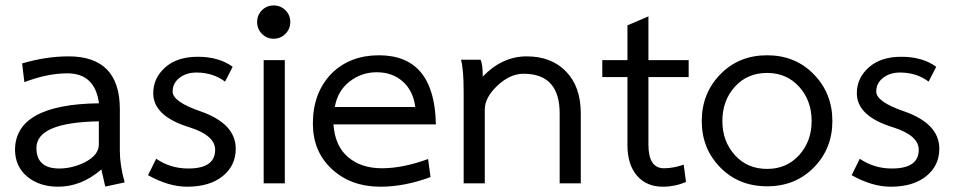

<svg xmlns="http://www.w3.org/2000/svg" viewBox="-20 -679 3533 711"><path d="M441.6 -3.5 369.8 11.9 355.4 -51.5Q281.2 12.4 195.5 12.4Q126.7 12.4 81.7 -24.3Q36.6 -60.9 35.6 -123.3Q35.6 -292.6 346.5 -296.5Q331.7 -407.4 229.7 -407.4Q155 -407.4 70.3 -374.8L61.9 -444.1Q151 -470.3 233.7 -470.3Q423.8 -470.3 423.8 -274.8V-120.3Q423.8 -67.8 441.6 -3.5ZM346 -143.6V-229.7Q114.9 -225.7 114.9 -131.2Q114.9 -55 199.5 -55Q245.5 -55 291.6 -76.7Q346 -104 346 -143.6Z M853 -128.2Q853 -65.8 804.7 -26.7Q756.4 12.4 672.8 12.4Q604.5 12.4 528.2 -30.2L558.4 -91.1Q611.4 -55 677.2 -55Q776.7 -55 776.7 -124.3Q776.7 -177.7 680.7 -207.9Q547.5 -249 547.5 -333.7Q547.5 -390.1 591.8 -429.5Q636.1 -468.8 712.4 -468.8Q790.6 -468.8 841.6 -431.7L813.4 -376.7Q768.8 -410.4 707.4 -410.4Q669.8 -410.4 644.6 -390.6Q619.3 -370.8 619.3 -340.1Q619.3 -302 722.3 -266.8Q853 -221.3 853 -128.2Z M1034.7 0H956.4V-456.4H1034.7ZM1055 -597.5Q1055 -571.8 1036.9 -553.7Q1018.8 -535.6 993.6 -535.6Q967.8 -535.6 950 -553.7Q932.2 -571.8 932.2 -597.5Q932.2 -623.3 950 -641.1Q967.8 -658.9 993.6 -658.9Q1018.8 -658.9 1036.9 -641.1Q1055 -623.3 1055 -597.5Z M1574.3 -23.3Q1478.2 12.4 1388.6 12.4Q1279.7 12.4 1209.2 -52.7Q1138.6 -117.8 1138.6 -221.3Q1138.6 -336.1 1208.4 -407.4Q1276.7 -474.3 1383.2 -474.3Q1589.6 -474.3 1594.1 -218.3H1214.9Q1220.3 -138.6 1268.8 -97.3Q1317.3 -55.9 1394.1 -55.9Q1471.8 -55.9 1565.3 -90.1ZM1517.8 -282.7Q1510.4 -342.1 1472 -376.7Q1433.7 -411.4 1374.8 -411.4Q1318.8 -411.4 1274.5 -377Q1230.2 -342.6 1219.8 -282.7Z M2130.7 0H2052.5V-259.4Q2052.5 -405.9 1918.8 -405.9Q1868.8 -405.9 1822 -361.9Q1775.2 -317.8 1775.2 -273.3V0H1697V-337.6Q1697 -422.8 1687.1 -457.9H1759.9Q1767.8 -438.1 1767.8 -395.5Q1839.6 -470.3 1930.7 -470.3Q2021.8 -470.3 2076.2 -414.1Q2130.7 -357.9 2130.7 -259.4Z M2520.3 -5Q2478.7 12.4 2434.7 12.4Q2373.8 12.4 2338.6 -28.7Q2303.5 -69.8 2303.5 -142.1V-393.6H2210.4V-456.4H2303.5V-585.1L2381.2 -618.3V-456.4H2530.2V-393.6H2381.2V-143.6Q2381.2 -55.9 2438.6 -55.9Q2473.8 -55.9 2511.9 -69.3Z M3062.4 -230.7Q3062.4 -128.7 2993.8 -58.9Q2925.2 10.9 2820.8 10.9Q2715.8 10.9 2647.3 -58.9Q2578.7 -128.7 2578.7 -230.7Q2578.7 -333.2 2647.3 -403.7Q2715.8 -474.3 2820.8 -474.3Q2925.2 -474.3 2993.8 -403.7Q3062.4 -333.2 3062.4 -230.7ZM2985.6 -230.7Q2985.6 -306.4 2939.4 -357.7Q2893.1 -408.9 2820.8 -408.9Q2747.5 -408.9 2701.2 -357.7Q2655 -306.4 2655 -230.7Q2655 -155.9 2701.2 -104.7Q2747.5 -53.5 2820.8 -53.5Q2893.1 -53.5 2939.4 -104.7Q2985.6 -155.9 2985.6 -230.7Z M3458.4 -128.2Q3458.4 -65.8 3410.1 -26.7Q3361.9 12.4 3278.2 12.4Q3209.9 12.4 3133.7 -30.2L3163.9 -91.1Q3216.8 -55 3282.7 -55Q3382.2 -55 3382.2 -124.3Q3382.2 -177.7 3286.1 -207.9Q3153 -249 3153 -333.7Q3153 -390.1 3197.3 -429.5Q3241.6 -468.8 3317.8 -468.8Q3396 -468.8 3447 -431.7L3418.8 -376.7Q3374.3 -410.4 3312.9 -410.4Q3275.2 -410.4 3250 -390.6Q3224.8 -370.8 3224.8 -340.1Q3224.8 -302 3327.7 -266.8Q3458.4 -221.3 3458.4 -128.2Z"/></svg>

Font: Shan Wanhai
Style: Regular
Weight: 400
Designer: Khon Soe Zaw Thu
Foundry: Shan Unicode
Version: Version 1.00 June 3, 2017, initial release